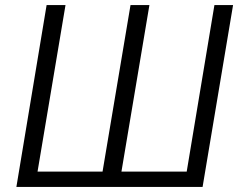

<svg xmlns="http://www.w3.org/2000/svg" viewBox="-20 -742 959 762"><path d="M165 -722H240L129 -61H387L498 -722H573L462 -61H721L831 -722H905L784 0H45Z"/></svg>

Font: Nebula Sans Book
Style: Regular
Weight: 400
Italic angle: -9°
Designer: Paul D. Hunt for Adobe (as Source Sans)
Foundry: Nebula Entertainment & Broadcasting LLC
Version: Version 1.010